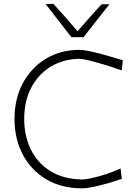

<svg xmlns="http://www.w3.org/2000/svg" viewBox="-20 -990 726 1019"><path d="M416.5 9.5Q305 9.5 224.2 -39.2Q143.5 -88 100.2 -171.2Q57 -254.5 57 -358.5Q57 -467 101.8 -549.5Q146.5 -632 224.5 -678.8Q302.5 -725.5 402.5 -725.5Q420 -725.5 449.2 -719.5Q478.5 -713.5 512.2 -704.8Q546 -696 577.8 -686.5Q609.5 -677 632 -670L626 -616.5Q578 -633.5 531.5 -647.5Q485 -661.5 450.2 -669.8Q415.5 -678 401.5 -678Q316.5 -676.5 250.5 -637Q184.5 -597.5 146.5 -526.2Q108.5 -455 108.5 -357.5Q108.5 -269 143.5 -197Q178.5 -125 247.2 -82Q316 -39 417.5 -37.5Q433.5 -37.5 467.8 -45Q502 -52.5 542.8 -65.8Q583.5 -79 620 -96L626.5 -41Q595.5 -30 555.5 -18.2Q515.5 -6.5 477.8 1.5Q440 9.5 416.5 9.5ZM359 -792.5Q325.5 -835.5 291 -880Q256.5 -924.5 222 -968.5L263.5 -969.5Q330 -896.5 391.5 -824Q422.5 -860 454.2 -895.8Q486 -931.5 519 -967.5H561Q526 -923.5 491.8 -880Q457.5 -836.5 423.5 -792.5Z"/></svg>

Font: Commissioner Loud ExtraLight
Style: Regular
Weight: 200
Designer: Kostas Bartsokas
Foundry: Kostas Bartsokas
Version: Version 1.000; ttfautohint (v1.8.3)